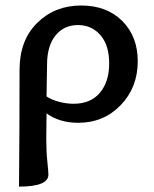

<svg xmlns="http://www.w3.org/2000/svg" viewBox="-20 -445 564 705"><path d="M49.8 240.2Q51.8 34.2 51.8 -189Q51.8 -296.9 116.5 -360.8Q181.2 -424.8 277.8 -424.8Q372.1 -424.8 429 -367.9Q485.8 -311 485.8 -220.2Q485.8 -124 423.3 -59.1Q360.8 5.9 267.1 5.9Q198.2 5.9 150.9 -28.8L149.9 65.4Q149.9 110.4 153.8 147.7Q157.7 185.1 157.7 196.3Q157.7 240.2 49.8 240.2ZM250 -64Q313 -64 346.9 -104.5Q380.9 -145 380.9 -211.9Q380.9 -279.3 348.6 -316.2Q316.4 -353 266.1 -353Q214.8 -353 183.8 -314.7Q152.8 -276.4 152.8 -208L150.9 -90.8Q170.4 -78.1 197.5 -71Q224.6 -64 250 -64Z"/></svg>

Font: Bainsley
Style: Regular
Weight: 400
Designer: Paul James MIller
Foundry: High-Logic / Made with FontCreator
Version: Version 1.411;March 28, 2021;FontCreator 13.0.0.2683 64-bit